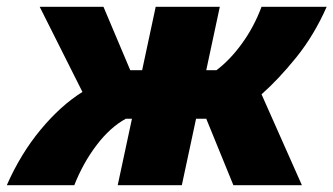

<svg xmlns="http://www.w3.org/2000/svg" viewBox="-68 -546 983 566"><path d="M-48 0Q-7 -93 52 -164Q111 -235 175 -275L49 -526H237L316 -339H351L391 -526H580L540 -339H570Q610 -369 645.5 -418Q681 -467 703 -526H895Q858 -442 805.5 -377Q753 -312 703 -268L822 0H620L540 -196H510L468 0H279L321 -196H303Q257 -171 217 -118.5Q177 -66 151 0Z"/></svg>

Font: Raleway Black
Style: Italic
Weight: 900
Italic angle: -12°
Designer: Matt McInerney, Pablo Impallari, Rodrigo Fuenzalida
Foundry: Matt McInerney, Pablo Impallari, Rodrigo Fuenzalida
Version: Version 4.101;RELEASE